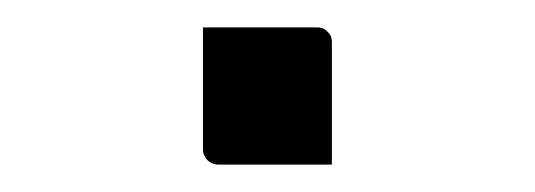

<svg xmlns="http://www.w3.org/2000/svg" viewBox="-20 -115 390 140"><path d="M222 5Q207 5 194 5Q181 5 167.5 5Q154 5 139 5Q136 5 133.5 3.5Q131 2 129.5 -0.5Q128 -3 128 -6V-95Q143 -95 156.5 -95Q170 -95 183 -95Q196 -95 211 -95Q215 -95 217 -93.5Q219 -92 220.5 -90Q222 -88 222 -84Z"/></svg>

Font: Recursive Light
Style: Regular
Weight: 300
Version: Version 1.085